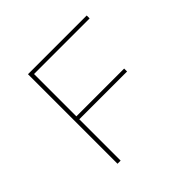

<svg xmlns="http://www.w3.org/2000/svg" viewBox="-125 -577 696 696"><g transform="rotate(-45 222.5 -229.5)"><path d="M405 -444H120V-227H365V-212H120V0H104V-459H405Z"/></g></svg>

Font: EauTestSC Thin
Style: Regular
Weight: 250
Designer: Christian Thalmann (Catharsis Fonts)
Version: Version 0.001;PS 000.001;hotconv 1.0.88;makeotf.lib2.5.64775